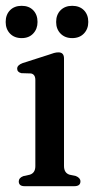

<svg xmlns="http://www.w3.org/2000/svg" viewBox="-30 -640 324 660"><path d="M190 -439V-69.5Q190 -45.5 209 -39.5L230.5 -35Q246.5 -28.5 246.5 -16.5Q246.5 0 225.5 0H54.5Q34.5 0 34.5 -16.5Q34.5 -28.5 50 -34.5L72.5 -39.5Q91.5 -45.5 91.5 -69V-365Q91.5 -384.5 76.5 -387.5L43.5 -388.5Q29 -392 29 -404Q29 -416 47.5 -423L136.5 -451.5Q147.5 -455.5 155.5 -457.8Q163.5 -460 171 -460Q190 -460 190 -439ZM44.5 -509Q19.5 -509 4.5 -524.5Q-10.5 -540 -10.5 -564.5Q-10.5 -589.5 4.5 -604.8Q19.5 -620 44.5 -620Q69.5 -620 84.2 -604.8Q99 -589.5 99 -564.5Q99 -540.5 84.2 -524.8Q69.5 -509 44.5 -509ZM218 -509Q193.5 -509 178.2 -524.5Q163 -540 163 -564.5Q163 -589.5 178.2 -604.8Q193.5 -620 218 -620Q243.5 -620 258.5 -604.8Q273.5 -589.5 273.5 -564.5Q273.5 -540.5 258.5 -524.8Q243.5 -509 218 -509Z"/></svg>

Font: Fraunces 72pt S050
Style: Regular
Weight: 400
Version: Version 1.000; ttfautohint (v1.8.3)